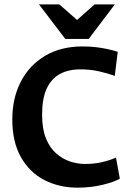

<svg xmlns="http://www.w3.org/2000/svg" viewBox="-20 -838 592 873"><path d="M333 15.3Q249.1 15.3 181.7 -19.4Q114.3 -54.1 75.1 -123.4Q35.9 -192.7 35.9 -295Q35.9 -391 74.2 -465.8Q112.4 -540.7 184.4 -583.8Q256.3 -626.9 356.1 -626.9Q389 -626.9 417.4 -623.4Q445.9 -619.9 470.5 -614.5Q495.1 -609 515.3 -602.5L501.9 -493Q470 -504.7 428 -514.1Q385.9 -523.6 336.2 -522.6Q287.2 -521.2 249.9 -500.2Q212.7 -479.2 192 -434.4Q171.4 -389.7 171.4 -316Q171.4 -252.2 188.8 -209.1Q206.3 -166 235.3 -140.5Q264.4 -115 298.8 -103.7Q333.3 -92.5 366.3 -92.5Q407.6 -92.5 442.5 -100.4Q477.3 -108.3 507.3 -121.4L524.9 -25.7Q498.3 -10.1 445.2 2.6Q392.1 15.3 333 15.3ZM249.8 -818 330.5 -747.2 410.2 -818H502.2L383.3 -661H276.8L157.2 -818Z"/></svg>

Font: Ancizar Sans Thin
Style: Regular
Weight: 100
Designer: Cesar Puertas, Viviana Monsalve, Julian Moncada, Julian Prieto, Jose Castro, Mariel Hernandez, Felipe Aragon, Sara Alarc
Version: Version 8.100